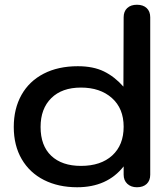

<svg xmlns="http://www.w3.org/2000/svg" viewBox="-20 -779 706 809"><path d="M38 -244Q38 -321 70.5 -379Q103 -437 164 -468.5Q225 -500 308 -500Q373 -500 418 -478Q463 -456 500 -414L501 -706Q501 -731 516 -745Q531 -759 557 -759Q583 -759 598 -745Q613 -731 613 -706V-43Q613 -18 598 -4Q583 10 557 10Q532 10 516.5 -4.5Q501 -19 501 -43V-78Q432 10 305 10Q226 10 165.5 -20.5Q105 -51 71.5 -108.5Q38 -166 38 -244ZM501 -245Q501 -322 451.5 -366Q402 -410 321 -410Q241 -410 196 -365.5Q151 -321 151 -244Q151 -165 196 -122.5Q241 -80 321 -80Q405 -80 453 -124Q501 -168 501 -245Z"/></svg>

Font: Kodchasan SemiBold
Style: Regular
Weight: 600
Version: Version 1.000; ttfautohint (v1.6)